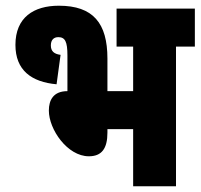

<svg xmlns="http://www.w3.org/2000/svg" viewBox="-20 -652 702 672"><path d="M186 -632C98 -632 34 -591 34 -495C34 -406 90 -365 178 -357L192 -460C169 -463 158 -473 158 -493C158 -512 168 -522 184 -522C208 -522 216 -506 216 -458V-333C167 -333 151 -302 151 -265C151 -199 216 -105 291 -105C336 -105 356 -132 356 -188V-200H446V0H596V-489H662V-622H388V-489H446V-333H356V-447C356 -571 306 -632 186 -632Z"/></svg>

Font: Noto Sans Devanagari ExtraCondensed Black
Style: Regular
Weight: 900
Width: 2
Designer: Jelle Bosma - Monotype Design Team
Foundry: Monotype Imaging Inc.
Version: Version 2.004